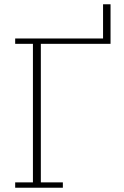

<svg xmlns="http://www.w3.org/2000/svg" viewBox="-20 -878 579 898"><path d="M51 -25H134V-673H51V-698H462V-858H497V-673H171V-25H274V0H51Z"/></svg>

Font: IBM Plex Serif ExtLt
Style: Regular
Weight: 200
Designer: Mike Abbink, Paul van der Laan, Pieter van Rosmalen
Foundry: Bold Monday
Version: Version 3.001